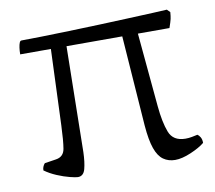

<svg xmlns="http://www.w3.org/2000/svg" viewBox="-62 -570 718 641"><g transform="rotate(-10 297.0 -249.5)"><path d="M153 0Q146 0 126 -5Q106 -10 83.5 -19.5Q61 -29 43 -42Q43 -50 46 -56Q49 -62 52 -65L91 -71Q117 -75 121.5 -101.5Q126 -128 128 -180L138 -437H34Q34 -449 35.5 -459.5Q37 -470 39.5 -476Q42 -482 46 -482Q72 -482 114.5 -483Q157 -484 208.5 -485.5Q260 -487 312.5 -489Q365 -491 412 -493Q459 -495 493.5 -496.5Q528 -498 542 -499L552 -489Q551 -475 549 -466Q547 -457 540 -437H433L456 -187Q461 -132 474 -98Q487 -64 529 -64Q540 -64 550.5 -66Q561 -68 570 -70Q575 -67 579.5 -59.5Q584 -52 584 -40Q567 -26 536.5 -13Q506 0 483 0Q460 0 443 -12Q426 -24 416 -52.5Q406 -81 402 -131L380 -437H191L185 -79Q184 -45 178 -22.5Q172 0 153 0Z"/></g></svg>

Font: Texturina 12pt Thin
Style: Regular
Weight: 250
Designer: Guillermo Torres Carreño
Foundry: Omnibus-Type
Version: Version 1.002